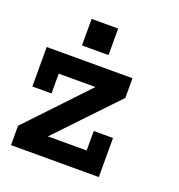

<svg xmlns="http://www.w3.org/2000/svg" viewBox="-118 -737 782 837"><g transform="rotate(20 273.0 -318.5)"><path d="M431.2 0H23.9V-89.8L283.2 -363.8H112.8V-272H23.9V-455.1H421.9V-363.8L162.1 -90.8H341.8V-181.2H431.2ZM289.1 -514.2H166V-637.2H289.1Z"/></g></svg>

Font: Anonymous Pro
Style: Bold
Weight: 700
Monospace: yes
Designer: Mark Simonson
Version: Version 1.003